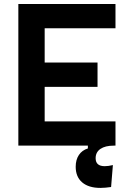

<svg xmlns="http://www.w3.org/2000/svg" viewBox="-20 -713 626 940"><path d="M471.7 207Q414.1 207 382.3 179.9Q350.6 152.8 350.6 103.5Q350.6 69 366.2 45.8Q381.8 22.5 410.2 13.7V-14.6L527.3 -15.6L537.1 0Q495.1 0 471.6 16.1Q448.2 32.2 448.2 61.5Q448.2 100.6 492.7 100.6Q509.8 100.6 532.7 95.2L523.9 202.6Q510.4 204.6 496.7 205.8Q482.9 207 471.7 207ZM69.8 0V-693.4H198.7V0ZM69.8 0V-118.7H545.4V0ZM69.8 -287.6V-406.7H457.5V-287.6ZM69.8 -574.7V-693.4H545.4V-574.7Z"/></svg>

Font: Cascadia Mono
Style: Regular
Weight: 400
Monospace: yes
Designer: Aaron Bell
Foundry: Saja Typeworks
Version: Version 2404.023